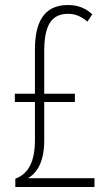

<svg xmlns="http://www.w3.org/2000/svg" viewBox="-20 -744 435 764"><path d="M250 -724C151 -724 119 -650 119 -546V-371H39V-338H119V-188C119 -98 92 -52 41 -33V0H356V-35H91C131 -57 156 -107 156 -184V-338H278V-371H156V-540C156 -644 185 -689 251 -689C274 -689 298 -683 328 -658L347 -687C320 -712 290 -724 250 -724Z"/></svg>

Font: Noto Sans Gurmukhi UI ExtraCondensed ExtraLight
Style: Regular
Weight: 200
Width: 2
Designer: Jelle Bosma - Monotype Design Team
Foundry: Monotype Imaging Inc.
Version: Version 2.004